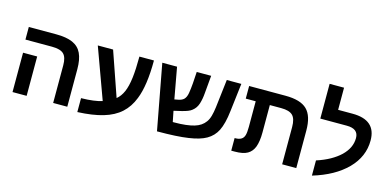

<svg xmlns="http://www.w3.org/2000/svg" viewBox="-76 -1259 3521 1734"><g transform="rotate(15 1684.5 -392.0)"><path d="M596 0H464V-352Q464 -426.6 432.5 -457.3Q401 -488 322 -488H74V-606H330Q426 -606 484.6 -580.2Q543.2 -554.4 569.6 -498.2Q596 -442 596 -351ZM216 -368V0H84V-368Z M696 -107Q759 -108 808 -114.5Q857 -121 892 -132L719 -606H862L1006 -191Q1043 -221 1065.5 -272.5Q1088 -324 1098 -405.5Q1108 -487 1108 -606H1244Q1244 -371 1192 -242Q1158 -154 1095.5 -97.5Q1033 -41 935 -12Q837 17 696 23Z M1436 5 1322 -606H1460L1513 -314L1549 -321Q1580 -327 1598 -343Q1619 -363 1626 -404.5Q1633 -446 1637 -497L1644 -606H1779L1764 -439Q1760 -385 1746 -340Q1732 -295 1697 -268Q1683 -256 1660 -247Q1637 -238 1605 -230L1532 -213L1552 -113H1564Q1625 -113 1672 -118.5Q1719 -124 1752 -134Q1817 -153 1851 -201Q1868 -224 1878 -259.5Q1888 -295 1894 -343L1925 -606H2061L2030 -346Q2023 -283 2011 -236Q1999 -189 1983 -157Q1952 -95 1891 -60Q1832 -26 1727 -11Q1675 -3 1602.5 1Q1530 5 1436 5Z M2227 -488H2134V-606H2474Q2615 -606 2676 -546.5Q2737 -487 2737 -350V0H2605V-348Q2605 -426 2573 -457Q2541 -488 2466 -488H2359V-232Q2359 -189 2354 -155.5Q2349 -122 2340 -97Q2321 -47 2280 -23.5Q2239 0 2162 0H2129V-118H2137Q2170 -118 2191 -131Q2211 -143 2219 -169.5Q2227 -196 2227 -249Z M2891 29V-113Q2962 -136 3016.5 -166.5Q3071 -197 3110 -234Q3149 -272 3168.5 -313.5Q3188 -355 3188 -401Q3188 -488 3079 -488H2831V-813H2966V-606H3101Q3321 -606 3321 -414Q3321 -263 3207 -147Q3092 -31 2891 29Z"/></g></svg>

Font: Noto Sans Hebrew Droid
Style: Regular
Weight: 400
Designer: Monotype Design Team
Foundry: Monotype Imaging Inc.
Version: Version 1.100